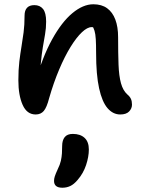

<svg xmlns="http://www.w3.org/2000/svg" viewBox="-20 -527 670 899"><path d="M543 9Q509 9 483.5 -20.5Q458 -50 444 -113.5Q430 -177 430 -279Q430 -319 428.5 -343.5Q427 -368 422.5 -383Q418 -398 410.5 -407.5Q403 -417 391 -427Q413 -428 428 -422.5Q443 -417 451 -403.5Q459 -390 458 -364Q443 -386 433 -393Q423 -400 409 -400Q389 -400 363.5 -376Q338 -352 310.5 -307.5Q283 -263 257 -201.5Q231 -140 210 -67Q199 -24 185 -7.5Q171 9 147 9Q106 9 86 -36Q66 -81 66 -151Q66 -201 70.5 -238.5Q75 -276 80.5 -308.5Q86 -341 90.5 -375.5Q95 -410 95 -454Q95 -478 106.5 -490.5Q118 -503 141 -503Q167 -503 181.5 -485Q196 -467 196 -426Q196 -395 191 -366.5Q186 -338 180.5 -305.5Q175 -273 171 -229Q167 -185 169 -123L145 -141Q179 -261 224 -342.5Q269 -424 319 -465.5Q369 -507 417 -507Q456 -507 481.5 -488.5Q507 -470 520 -435.5Q533 -401 533 -353Q533 -278 535 -224.5Q537 -171 546.5 -137Q556 -103 576 -85Q588 -75 593 -64Q598 -53 598 -37Q598 -19 584.5 -5Q571 9 543 9ZM272 352Q233 352 233 320Q233 310 236.5 299Q240 288 250 266Q261 244 265 226Q269 208 270 191Q271 174 271 157Q271 130 283 115Q295 100 321 100Q356 100 376 118.5Q396 137 396 173Q396 207 383 246Q370 285 343 316Q326 336 309 344Q292 352 272 352Z"/></svg>

Font: Shantell Sans Medium
Style: Regular
Weight: 500
Designer: Stephen Nixon, Anya Danilova, Shantell Martin
Foundry: Arrow Type
Version: Version 1.011;[c5ecc13dd]